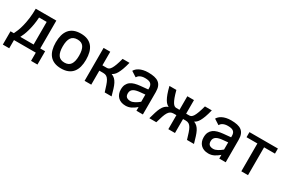

<svg xmlns="http://www.w3.org/2000/svg" viewBox="72 -1493 3786 2587"><g transform="rotate(30 1965.0 -199.5)"><path d="M12.2 127.9V-79.1H64Q77.6 -105.5 93.8 -145.8Q109.9 -186 123.3 -240.2Q136.7 -294.4 145.8 -362.5Q154.8 -430.7 154.8 -512.2H475.1V-79.1H550.8V127.9H451.2V0H111.8V127.9ZM371.1 -432.1H252.9Q249.5 -371.6 240 -317.6Q230.5 -263.7 218 -218.5Q205.6 -173.3 191.2 -138.2Q176.8 -103 164.1 -80.1H371.1Z M1085.9 -254.9Q1085.9 -192.4 1072.5 -142.6Q1059.1 -92.8 1030.5 -57.6Q1002 -22.5 957.5 -3.7Q913.1 15.1 851.1 15.1Q788.6 15.1 743.7 -3.9Q698.7 -22.9 670.2 -58.1Q641.6 -93.3 628.2 -143.1Q614.7 -192.9 614.7 -254.9Q614.7 -317.9 628.4 -368.2Q642.1 -418.5 670.7 -453.9Q699.2 -489.3 743.9 -508.1Q788.6 -526.9 851.1 -526.9Q913.1 -526.9 957.5 -508.1Q1002 -489.3 1030.5 -453.9Q1059.1 -418.5 1072.5 -368.2Q1085.9 -317.9 1085.9 -254.9ZM977.1 -254.9Q977.1 -346.2 947.5 -390.6Q918 -435.1 851.1 -435.1Q784.2 -435.1 753.7 -390.6Q723.1 -346.2 723.1 -254.9Q723.1 -166 753.2 -121.1Q783.2 -76.2 851.1 -76.2Q917 -76.2 947 -121.1Q977.1 -166 977.1 -254.9Z M1314 -512.2V-300.8H1383.3Q1399.4 -300.8 1414.3 -309.3Q1429.2 -317.9 1443.8 -341.3Q1458.5 -364.7 1473.9 -406Q1489.3 -447.3 1506.3 -512.2H1613.3Q1596.2 -444.8 1579.6 -400.1Q1563 -355.5 1546.4 -327.1Q1529.8 -298.8 1513.2 -284.2Q1496.6 -269.5 1480 -262.2Q1512.2 -250 1533.7 -229.5Q1555.2 -209 1571.3 -177.5Q1587.4 -146 1600.8 -102.3Q1614.3 -58.6 1630.4 0H1523.4Q1505.9 -56.6 1492.2 -97.7Q1478.5 -138.7 1462.9 -165.5Q1447.3 -192.4 1426.8 -205.1Q1406.2 -217.8 1375 -217.8H1314V0H1210.4V-512.2Z M2017.1 0V-58.1Q1981 -25.9 1940.7 -5.4Q1900.4 15.1 1853 15.1Q1814 15.1 1783.7 3.4Q1753.4 -8.3 1732.9 -29.5Q1712.4 -50.8 1701.7 -79.8Q1690.9 -108.9 1690.9 -144Q1690.9 -190.4 1706.3 -221.7Q1721.7 -252.9 1748.8 -272.7Q1775.9 -292.5 1813.2 -302.5Q1850.6 -312.5 1895 -316.9L2012.2 -328.1V-352.1Q2012.2 -377.4 2004.6 -394.3Q1997.1 -411.1 1982.7 -421.4Q1968.3 -431.6 1947 -435.8Q1925.8 -439.9 1898.9 -439.9Q1873 -439.9 1853.8 -435.1Q1834.5 -430.2 1820.3 -422.4Q1806.2 -414.6 1796.9 -404.5Q1787.6 -394.5 1782.2 -384.8L1699.2 -438Q1708.5 -454.6 1724.9 -470.5Q1741.2 -486.3 1765.6 -498.8Q1790 -511.2 1823.5 -519Q1856.9 -526.9 1900.9 -526.9Q1954.6 -526.9 1995.1 -518.1Q2035.6 -509.3 2062.7 -488.8Q2089.8 -468.3 2103.5 -433.8Q2117.2 -399.4 2117.2 -348.1V0ZM2012.2 -249 1939 -242.2Q1905.3 -239.3 1879.2 -232.9Q1853 -226.6 1835.2 -215.3Q1817.4 -204.1 1808.1 -187.3Q1798.8 -170.4 1798.8 -146Q1798.8 -105.5 1820.3 -88.6Q1841.8 -71.8 1880.9 -71.8Q1896 -71.8 1912.4 -77.1Q1928.7 -82.5 1945.6 -91.3Q1962.4 -100.1 1979.2 -112.1Q1996.1 -124 2012.2 -137.2Z M2616.7 -512.2V-300.8H2665Q2681.2 -300.8 2695.8 -309.3Q2710.4 -317.9 2724.9 -341.3Q2739.3 -364.7 2754.4 -406Q2769.5 -447.3 2787.1 -512.2H2894Q2877.4 -444.8 2861.1 -400.1Q2844.7 -355.5 2828.4 -327.1Q2812 -298.8 2795.7 -284.2Q2779.3 -269.5 2763.2 -262.2Q2793.9 -250 2814.9 -229.5Q2835.9 -209 2852.1 -177.5Q2868.2 -146 2881.8 -102.3Q2895.5 -58.6 2912.1 0H2803.7Q2786.6 -57.6 2772.9 -98.9Q2759.3 -140.1 2743.9 -166.5Q2728.5 -192.9 2708.3 -205.3Q2688 -217.8 2657.7 -217.8H2616.7V0H2513.2V-217.8H2470.7Q2441.9 -217.8 2422.1 -206.3Q2402.3 -194.8 2386.7 -169.2Q2371.1 -143.6 2357.2 -102.1Q2343.3 -60.5 2326.2 0H2217.8Q2234.4 -58.6 2247.8 -102.3Q2261.2 -146 2277.1 -177.5Q2293 -209 2314 -229.5Q2335 -250 2366.7 -262.2Q2350.1 -269.5 2333.7 -284.2Q2317.4 -298.8 2300.8 -327.1Q2284.2 -355.5 2267.8 -400.1Q2251.5 -444.8 2234.9 -512.2H2342.8Q2359.9 -447.3 2375.2 -406Q2390.6 -364.7 2405.3 -341.3Q2419.9 -317.9 2434.3 -309.3Q2448.7 -300.8 2463.9 -300.8H2513.2V-512.2Z M3305.7 0V-58.1Q3269.5 -25.9 3229.2 -5.4Q3189 15.1 3141.6 15.1Q3102.5 15.1 3072.3 3.4Q3042 -8.3 3021.5 -29.5Q3001 -50.8 2990.2 -79.8Q2979.5 -108.9 2979.5 -144Q2979.5 -190.4 2994.9 -221.7Q3010.3 -252.9 3037.4 -272.7Q3064.5 -292.5 3101.8 -302.5Q3139.2 -312.5 3183.6 -316.9L3300.8 -328.1V-352.1Q3300.8 -377.4 3293.2 -394.3Q3285.6 -411.1 3271.2 -421.4Q3256.8 -431.6 3235.6 -435.8Q3214.4 -439.9 3187.5 -439.9Q3161.6 -439.9 3142.3 -435.1Q3123 -430.2 3108.9 -422.4Q3094.7 -414.6 3085.4 -404.5Q3076.2 -394.5 3070.8 -384.8L2987.8 -438Q2997.1 -454.6 3013.4 -470.5Q3029.8 -486.3 3054.2 -498.8Q3078.6 -511.2 3112.1 -519Q3145.5 -526.9 3189.5 -526.9Q3243.2 -526.9 3283.7 -518.1Q3324.2 -509.3 3351.3 -488.8Q3378.4 -468.3 3392.1 -433.8Q3405.8 -399.4 3405.8 -348.1V0ZM3300.8 -249 3227.5 -242.2Q3193.8 -239.3 3167.7 -232.9Q3141.6 -226.6 3123.8 -215.3Q3106 -204.1 3096.7 -187.3Q3087.4 -170.4 3087.4 -146Q3087.4 -105.5 3108.9 -88.6Q3130.4 -71.8 3169.4 -71.8Q3184.6 -71.8 3200.9 -77.1Q3217.3 -82.5 3234.1 -91.3Q3251 -100.1 3267.8 -112.1Q3284.7 -124 3300.8 -137.2Z M3922.4 -433.1H3752.9V0H3648.9V-433.1H3480V-512.2H3922.4Z"/></g></svg>

Font: Lorenzo Sans Medium
Style: Regular
Weight: 500
Foundry: Intel Corporation
Version: Version 1.00; ttfautohint (v1.5)